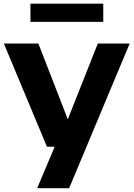

<svg xmlns="http://www.w3.org/2000/svg" viewBox="-20 -778 708 1018"><path d="M229 0 0.5 -547H183.5L339.5 -145.5L498.5 -547H667.5L346.5 220H177L270 0ZM141.5 -662V-758.5H527.5V-662Z"/></svg>

Font: Encode Sans Exp
Style: Bold
Weight: 700
Width: 7
Designer: Multiple Designers
Foundry: Impallari Type
Version: Version 3.002; ttfautohint (v1.8.3) -l 8 -r 50 -G 200 -x 14 